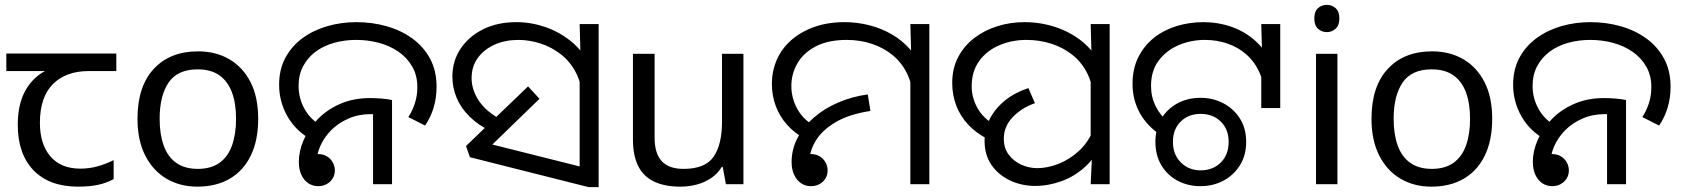

<svg xmlns="http://www.w3.org/2000/svg" viewBox="-20 -757 6918 789"><path d="M301 10Q183 10 118 -57Q53 -124 53 -245Q53 -325 82 -380.5Q111 -436 165 -465H6V-537H458V-465H345Q251 -465 197.5 -411.5Q144 -358 144 -252Q144 -165 187 -114.5Q230 -64 310 -64Q347 -64 381 -73.5Q415 -83 447 -99V-21Q418 -5 383 2.5Q348 10 301 10Z M1041 -269Q1041 -180 1010.5 -117.5Q980 -55 924 -22.5Q868 10 791 10Q720 10 664.5 -22.5Q609 -55 577 -117.5Q545 -180 545 -269Q545 -402 612 -474Q679 -546 794 -546Q867 -546 922.5 -513.5Q978 -481 1009.5 -419.5Q1041 -358 1041 -269ZM636 -269Q636 -206 652.5 -159.5Q669 -113 704 -88Q739 -63 793 -63Q847 -63 882 -88Q917 -113 933.5 -159.5Q950 -206 950 -269Q950 -333 933 -378Q916 -423 881.5 -447.5Q847 -472 792 -472Q710 -472 673 -418Q636 -364 636 -269Z M1262 -182Q1197 -217 1162 -277.5Q1127 -338 1127 -409Q1127 -472 1153 -520Q1179 -568 1223.5 -600.5Q1268 -633 1325 -649.5Q1382 -666 1445 -666Q1510 -666 1569.5 -649Q1629 -632 1675 -598.5Q1721 -565 1747.5 -515.5Q1774 -466 1774 -401Q1774 -355 1762 -315Q1750 -275 1727 -241L1658 -276Q1675 -302 1685 -333Q1695 -364 1695 -399Q1695 -447 1674 -483.5Q1653 -520 1617.5 -544.5Q1582 -569 1537 -581Q1492 -593 1444 -593Q1396 -593 1353 -581Q1310 -569 1277.5 -545Q1245 -521 1226 -485.5Q1207 -450 1207 -404Q1207 -355 1230 -312Q1253 -269 1296 -243L1262 -182ZM1287 8Q1265 8 1247 -4Q1229 -16 1218.5 -38.5Q1208 -61 1208 -92Q1208 -136 1228 -182Q1248 -228 1285.5 -267Q1323 -306 1377.5 -330Q1432 -354 1501 -354Q1523 -354 1547.5 -352Q1572 -350 1591 -346V0H1513V-310L1558 -283Q1543 -286 1529.5 -287Q1516 -288 1504 -288Q1454 -288 1412.5 -270Q1371 -252 1341.5 -222.5Q1312 -193 1296 -156.5Q1280 -120 1280 -84Q1280 -69 1287 -56.5Q1294 -44 1302 -33L1244 -96Q1246 -106 1252.5 -112Q1259 -118 1268 -121Q1277 -124 1286 -124Q1308 -124 1323.5 -114.5Q1339 -105 1347.5 -89.5Q1356 -74 1356 -57Q1356 -38 1347 -23.5Q1338 -9 1322.5 -0.5Q1307 8 1287 8Z M1999 -217Q1946 -242 1910 -277.5Q1874 -313 1856.5 -355Q1839 -397 1839 -442Q1839 -506 1872.5 -556.5Q1906 -607 1965 -636.5Q2024 -666 2102 -666Q2162 -666 2220.5 -646Q2279 -626 2327.5 -586.5Q2376 -547 2404.5 -487Q2433 -427 2433 -347L2372 -344Q2372 -408 2348.5 -455Q2325 -502 2286.5 -532.5Q2248 -563 2202 -578Q2156 -593 2110 -593Q2056 -593 2012.5 -573.5Q1969 -554 1943.5 -519Q1918 -484 1918 -436Q1918 -387 1948.5 -342Q1979 -297 2040 -265L1999 -217ZM2362 -482 2366 -510 2362 -658H2440V12H2399L1911 -111L1895 -157L2150 -402L2197 -351L1967 -128L1960 -174L2422 -58L2362 -6Z M3035 -536V0H2963L2950 -71H2946Q2929 -43 2902 -25Q2875 -7 2843 1.5Q2811 10 2776 10Q2712 10 2668.5 -10.5Q2625 -31 2603 -74Q2581 -117 2581 -185V-536H2670V-191Q2670 -127 2699 -95Q2728 -63 2789 -63Q2878 -63 2912.5 -113Q2947 -163 2947 -257V-536Z M3290 -186Q3246 -209 3215 -243.5Q3184 -278 3168 -321Q3152 -364 3152 -412Q3152 -465 3172 -511Q3192 -557 3231 -591.5Q3270 -626 3325.5 -646Q3381 -666 3451 -666Q3502 -666 3551.5 -653.5Q3601 -641 3644.5 -616Q3688 -591 3721.5 -552.5Q3755 -514 3774 -463Q3793 -412 3793 -347L3731 -344Q3731 -404 3709.5 -450.5Q3688 -497 3650.5 -528.5Q3613 -560 3564 -576.5Q3515 -593 3460 -593Q3383 -593 3332.5 -566.5Q3282 -540 3257 -497Q3232 -454 3232 -404Q3232 -355 3255 -312Q3278 -269 3321 -243L3290 -186ZM3721 -471 3725 -511 3721 -658H3799V0H3721ZM3312 8Q3290 8 3272 -4Q3254 -16 3243.5 -38.5Q3233 -61 3233 -91Q3233 -143 3257 -189.5Q3281 -236 3324 -273.5Q3367 -311 3424 -335.5Q3481 -360 3546 -369L3557 -301Q3470 -288 3414 -255Q3358 -222 3331.5 -177.5Q3305 -133 3305 -84Q3305 -70 3311.5 -56Q3318 -42 3326 -30L3247 -64Q3247 -93 3265.5 -108.5Q3284 -124 3311 -124Q3333 -124 3348.5 -114.5Q3364 -105 3372.5 -89.5Q3381 -74 3381 -57Q3381 -29 3361.5 -10.5Q3342 8 3312 8Z M4040 -185Q3991 -210 3958.5 -245Q3926 -280 3909.5 -323.5Q3893 -367 3893 -416Q3893 -476 3917.5 -522.5Q3942 -569 3984 -601Q4026 -633 4079 -649.5Q4132 -666 4190 -666Q4255 -666 4316.5 -646Q4378 -626 4427 -586.5Q4476 -547 4505 -487Q4534 -427 4534 -347L4472 -344Q4472 -405 4450 -451.5Q4428 -498 4389.5 -529.5Q4351 -561 4301.5 -577Q4252 -593 4198 -593Q4138 -593 4086.5 -571Q4035 -549 4004 -506.5Q3973 -464 3973 -402Q3973 -356 3996.5 -313.5Q4020 -271 4069 -243L4040 -185ZM4234 7Q4178 7 4130.5 -15.5Q4083 -38 4054.5 -79Q4026 -120 4026 -178Q4026 -227 4048 -269.5Q4070 -312 4110.5 -344.5Q4151 -377 4206 -395L4233 -333Q4178 -314 4141.5 -275.5Q4105 -237 4105 -187Q4105 -148 4125.5 -121Q4146 -94 4177.5 -80Q4209 -66 4242 -66Q4285 -66 4330.5 -84Q4376 -102 4414 -137Q4452 -172 4473 -224L4511 -180Q4487 -116 4442.5 -74.5Q4398 -33 4343.5 -13Q4289 7 4234 7ZM4467 -106 4462 -144V-471L4466 -511L4462 -658H4540V0H4462Z M4755 -198Q4694 -238 4664 -292.5Q4634 -347 4634 -412Q4634 -475 4658 -522.5Q4682 -570 4722.5 -602Q4763 -634 4815.5 -650Q4868 -666 4925 -666Q4986 -666 5041.5 -646.5Q5097 -627 5140.5 -587.5Q5184 -548 5209 -488.5Q5234 -429 5234 -348H5177Q5177 -410 5157 -456Q5137 -502 5102.5 -532.5Q5068 -563 5024 -578Q4980 -593 4932 -593Q4874 -593 4823.5 -571.5Q4773 -550 4741.5 -508Q4710 -466 4710 -404Q4710 -358 4729.5 -319.5Q4749 -281 4783 -254L4755 -198ZM5163 -475 5167 -513 5163 -658H5241V-313H5163ZM4913 8Q4861 8 4819 -14.5Q4777 -37 4752.5 -78Q4728 -119 4728 -174Q4728 -229 4752.5 -269.5Q4777 -310 4819 -332.5Q4861 -355 4913 -355Q4965 -355 5007.5 -332.5Q5050 -310 5075.5 -269.5Q5101 -229 5101 -174Q5101 -119 5075.5 -78Q5050 -37 5007.5 -14.5Q4965 8 4913 8ZM4914 -57Q4964 -57 4996.5 -89Q5029 -121 5029 -174Q5029 -226 4996.5 -257.5Q4964 -289 4914 -289Q4864 -289 4832 -257.5Q4800 -226 4800 -174Q4800 -122 4832.5 -89.5Q4865 -57 4914 -57Z M5476 -536V0H5388V-536ZM5433 -737Q5453 -737 5468.5 -723.5Q5484 -710 5484 -681Q5484 -653 5468.5 -639Q5453 -625 5433 -625Q5411 -625 5396 -639Q5381 -653 5381 -681Q5381 -710 5396 -723.5Q5411 -737 5433 -737Z M6112 -269Q6112 -180 6081.5 -117.5Q6051 -55 5995 -22.5Q5939 10 5862 10Q5791 10 5735.5 -22.5Q5680 -55 5648 -117.5Q5616 -180 5616 -269Q5616 -402 5683 -474Q5750 -546 5865 -546Q5938 -546 5993.5 -513.5Q6049 -481 6080.5 -419.5Q6112 -358 6112 -269ZM5707 -269Q5707 -206 5723.5 -159.5Q5740 -113 5775 -88Q5810 -63 5864 -63Q5918 -63 5953 -88Q5988 -113 6004.5 -159.5Q6021 -206 6021 -269Q6021 -333 6004 -378Q5987 -423 5952.5 -447.5Q5918 -472 5863 -472Q5781 -472 5744 -418Q5707 -364 5707 -269Z M6333 -182Q6268 -217 6233 -277.5Q6198 -338 6198 -409Q6198 -472 6224 -520Q6250 -568 6294.5 -600.5Q6339 -633 6396 -649.5Q6453 -666 6516 -666Q6581 -666 6640.5 -649Q6700 -632 6746 -598.5Q6792 -565 6818.5 -515.5Q6845 -466 6845 -401Q6845 -355 6833 -315Q6821 -275 6798 -241L6729 -276Q6746 -302 6756 -333Q6766 -364 6766 -399Q6766 -447 6745 -483.5Q6724 -520 6688.5 -544.5Q6653 -569 6608 -581Q6563 -593 6515 -593Q6467 -593 6424 -581Q6381 -569 6348.5 -545Q6316 -521 6297 -485.5Q6278 -450 6278 -404Q6278 -355 6301 -312Q6324 -269 6367 -243L6333 -182ZM6358 8Q6336 8 6318 -4Q6300 -16 6289.5 -38.5Q6279 -61 6279 -92Q6279 -136 6299 -182Q6319 -228 6356.5 -267Q6394 -306 6448.5 -330Q6503 -354 6572 -354Q6594 -354 6618.5 -352Q6643 -350 6662 -346V0H6584V-310L6629 -283Q6614 -286 6600.5 -287Q6587 -288 6575 -288Q6525 -288 6483.5 -270Q6442 -252 6412.5 -222.5Q6383 -193 6367 -156.5Q6351 -120 6351 -84Q6351 -69 6358 -56.5Q6365 -44 6373 -33L6315 -96Q6317 -106 6323.5 -112Q6330 -118 6339 -121Q6348 -124 6357 -124Q6379 -124 6394.5 -114.5Q6410 -105 6418.5 -89.5Q6427 -74 6427 -57Q6427 -38 6418 -23.5Q6409 -9 6393.5 -0.5Q6378 8 6358 8Z"/></svg>

Font: oriya115
Style: Regular
Weight: 400
Designer: Amélie Bonet and Sol Matas
Foundry: Google LLC
Version: Version 2.003